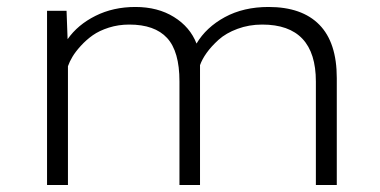

<svg xmlns="http://www.w3.org/2000/svg" viewBox="-20 -531 1090 551"><path d="M115 0V-500H171L174 -418.5Q203 -460 254 -485.5Q305 -511 368.5 -511Q433 -511 479.2 -482.2Q525.5 -453.5 544 -406Q571.5 -452.5 625.2 -481.8Q679 -511 750.5 -511Q846.5 -511 896.5 -460Q946.5 -409 946.5 -307V0H886.5V-297Q886.5 -460.5 732.5 -460.5Q694.5 -460.5 661.5 -448.2Q628.5 -436 607.2 -416.8Q586 -397.5 573 -379.2Q560 -361 554 -344V0H495V-297.5Q495 -383.5 459.5 -422Q424 -460.5 351 -460.5Q320 -460.5 292.5 -451.8Q265 -443 246.2 -429.8Q227.5 -416.5 212 -399.5Q196.5 -382.5 188 -368.2Q179.5 -354 175 -341V0Z"/></svg>

Font: League Mono Extended UltraLight
Style: Regular
Weight: 200
Width: 9
Designer: Tyler Finck
Foundry: The League of Moveable Type / Tyler Finck
Version: Version 2.210